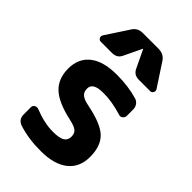

<svg xmlns="http://www.w3.org/2000/svg" viewBox="-230 -861 961 961"><g transform="rotate(45 250.0 -380.5)"><path d="M75.2 -589.8Q64.5 -589.8 59.1 -599.6Q53.7 -609.4 59.6 -619.1L139.6 -741.2Q158.2 -770.5 195.3 -769.5H304.7Q340.8 -769.5 360.4 -741.2L440.4 -619.1Q446.3 -609.4 440.9 -599.6Q435.5 -589.8 424.8 -589.8H344.7Q308.6 -589.8 294.9 -622.1L251 -713.9Q251 -714.8 250 -714.8Q249 -714.8 249 -713.9L205.1 -622.1Q191.4 -589.8 155.3 -589.8ZM254.9 -320.3Q364.3 -298.8 404.8 -259.8Q445.3 -220.7 445.3 -144.5Q445.3 -70.3 394.5 -30.3Q343.8 9.8 250 9.8Q162.1 9.8 92.8 -12.7Q59.6 -24.4 59.6 -59.6V-110.4Q59.6 -123 70.3 -128.9Q81.1 -134.8 92.8 -129.9Q164.1 -101.6 224.6 -101.6Q269.5 -101.6 288.6 -113.3Q307.6 -125 307.6 -150.4Q307.6 -172.9 293.9 -184.6Q280.3 -196.3 240.2 -205.1Q141.6 -226.6 98.1 -267.6Q54.7 -308.6 54.7 -379.9Q54.7 -451.2 104 -490.7Q153.3 -530.3 250 -530.3Q330.1 -530.3 396.5 -510.7Q411.1 -506.8 420.4 -494.1Q429.7 -481.4 429.7 -464.8V-419.9Q429.7 -407.2 419.4 -399.4Q409.2 -391.6 397.5 -396.5Q323.2 -418.9 264.6 -418Q191.4 -418 192.4 -375Q192.4 -352.5 206.5 -339.8Q220.7 -327.1 254.9 -320.3Z"/></g></svg>

Font: Rounded-L Mgen+ 1m bold
Style: Bold
Weight: 700
Designer: [Source Han Sans]
Ryoko NISHIZUKA  (kana & ideographs); Paul D. Hunt (Latin, Greek & Cyrillic); Wenlong ZHANG  (bopomofo
Version: Version 1.059.20150602